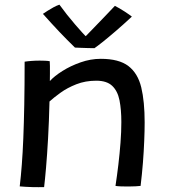

<svg xmlns="http://www.w3.org/2000/svg" viewBox="-20 -776 705 803"><path d="M164.5 6.5Q155 6.5 141.5 6.8Q128 7 114.5 6.5Q102 6 86 5.2Q70 4.5 62.5 3.5Q67.5 -38 71.2 -87.2Q75 -136.5 77.5 -198.2Q80 -260 81.5 -338.8Q83 -417.5 83 -518Q95 -520 111.8 -521.2Q128.5 -522.5 146 -522.5Q157 -522.5 168.2 -522Q179.5 -521.5 188 -520Q188.5 -514.5 188.8 -500Q189 -485.5 188.8 -468Q188.5 -450.5 188.5 -437Q207 -457.5 241 -479Q275 -500.5 317 -515.2Q359 -530 401.5 -530Q477.5 -530 517 -499.8Q556.5 -469.5 570.8 -410.5Q585 -351.5 585 -264Q585 -230 583.2 -187Q581.5 -144 577.8 -96Q574 -48 568 1.5Q561 2.5 546.8 3.2Q532.5 4 516.5 4Q500.5 4 486 3.5Q471.5 3 463 1.5Q469.5 -41 475 -87.2Q480.5 -133.5 484 -179.2Q487.5 -225 487.5 -265.5Q487.5 -317.5 479.8 -356.5Q472 -395.5 449.2 -417Q426.5 -438.5 382.5 -438.5Q337 -438.5 299 -423.5Q261 -408.5 232.8 -388Q204.5 -367.5 187 -351.5Q185 -267 181 -196.5Q177 -126 172.5 -74Q168 -22 164.5 6.5ZM460.5 -751.5Q469 -747.5 479.8 -741Q490.5 -734.5 501.2 -727.8Q512 -721 520.2 -715Q528.5 -709 531.5 -706.5Q495.5 -673 463.8 -645.8Q432 -618.5 409 -600.2Q386 -582 375 -574.5Q363 -574.5 347.5 -575Q332 -575.5 317.5 -576Q303 -576.5 293.5 -577Q261 -608.5 228.2 -643Q195.5 -677.5 159.5 -718Q167.5 -723.5 179.2 -731Q191 -738.5 203.8 -745.5Q216.5 -752.5 228.5 -756.5Q242.5 -737 259.8 -715.2Q277 -693.5 294 -673.8Q311 -654 324 -639.8Q337 -625.5 342 -621.5H335.5Q346 -632 367.8 -654.8Q389.5 -677.5 414.8 -703.5Q440 -729.5 460.5 -751.5Z"/></svg>

Font: Grandstander Thin
Style: Regular
Weight: 400
Version: Version 1.200